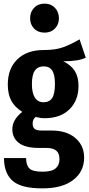

<svg xmlns="http://www.w3.org/2000/svg" viewBox="-20 -820 493 1059"><path d="M453 -502Q414 -482 329 -482Q372 -461 392.5 -428.5Q413 -396 413 -346Q413 -266 363 -217Q313 -168 226 -168Q203 -168 177 -175Q160 -163 160 -138Q160 -119 170.5 -109.5Q181 -100 211 -100H265Q348 -100 396 -58.5Q444 -17 444 49Q444 126 384 172.5Q324 219 214 219Q95 219 48.5 176.5Q2 134 2 52H124Q124 92 142.5 109.5Q161 127 215 127Q265 127 286.5 109Q308 91 308 58Q308 26 290.5 11Q273 -4 236 -4H196Q119 -4 83.5 -32Q48 -60 48 -107Q48 -160 103 -203Q61 -229 42 -265Q23 -301 23 -354Q23 -442 76 -493Q129 -544 220 -544Q285 -544 327 -559Q369 -574 419 -603ZM156 -356Q156 -307 172.5 -281.5Q189 -256 220 -256Q252 -256 267.5 -279Q283 -302 283 -358Q283 -408 268 -431Q253 -454 221 -454Q189 -454 172.5 -431Q156 -408 156 -356ZM305 -719Q305 -685 283 -662.5Q261 -640 226 -640Q190 -640 168 -662.5Q146 -685 146 -719Q146 -754 168 -777Q190 -800 226 -800Q261 -800 283 -777Q305 -754 305 -719Z"/></svg>

Font: Fira Sans Extra Condensed SemiBold
Style: Regular
Weight: 600
Width: 1
Designer: Carrois Corporate & Edenspiekermann AG
Foundry: Carrois Corporate GbR & Edenspiekermann AG
Version: Version 4.203